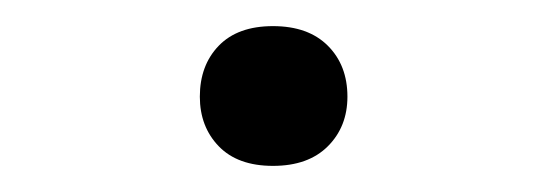

<svg xmlns="http://www.w3.org/2000/svg" viewBox="-20 -429 418 147"><path d="M189 -409Q216 -409 231 -394Q246 -379 246 -355Q246 -332 231 -317Q216 -302 189 -302Q162 -302 147.5 -317Q133 -332 133 -355Q133 -379 147.5 -394Q162 -409 189 -409Z"/></svg>

Font: Freesentation 5 Medium
Style: Regular
Weight: 500
Designer: glyphs from Roboto by Christian Robertson / Hangul glyphs from Noto Sans CJK(Source Han Sans) by Jang Soo-young and Kang
Foundry: PT&
Version: Version 2.001